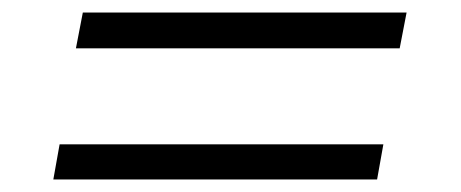

<svg xmlns="http://www.w3.org/2000/svg" viewBox="-20 -410 734 306"><path d="M101 -333 112 -390H628L617 -333ZM65 -124 75 -180H591L581 -124Z"/></svg>

Font: Archivo Expanded ExtraLight
Style: Italic
Weight: 250
Width: 7
Italic angle: -10°
Designer: Hector Gatti
Foundry: Omnibus-Type
Version: Version 2.001